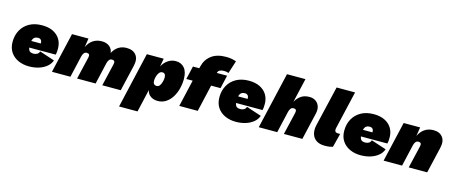

<svg xmlns="http://www.w3.org/2000/svg" viewBox="-51 -1416 5442 2310"><g transform="rotate(15 2669.5 -261.0)"><path d="M284 9Q210 9 149.5 -18.5Q89 -46 54 -98.5Q19 -151 19 -227Q19 -308 54 -372Q89 -436 155 -473Q221 -510 313 -510Q394 -510 451 -481.5Q508 -453 538 -403Q568 -353 568 -287Q568 -270 566.5 -249Q565 -228 560 -211H231Q236 -177 253 -165Q270 -153 297 -153Q324 -153 343.5 -164.5Q363 -176 370 -200L558 -138Q542 -92 502 -59Q462 -26 406 -8.5Q350 9 284 9ZM304 -352Q278 -352 260 -339Q242 -326 234 -294H352Q352 -298 352 -303Q352 -326 339 -339Q326 -352 304 -352Z M570 0 686 -500H891L874 -389Q901 -448 947.5 -479Q994 -510 1057 -510Q1114 -510 1150.5 -481.5Q1187 -453 1194 -402Q1251 -510 1366 -510Q1445 -510 1484 -461Q1523 -412 1503 -326L1427 0H1197L1263 -281Q1274 -329 1231 -329Q1208 -329 1195 -312Q1182 -295 1176 -269L1114 0H883L949 -281Q960 -329 917 -329Q894 -329 881 -312Q868 -295 862 -269L800 0Z M1458 194 1618 -500H1828L1810 -399Q1837 -451 1881.5 -480.5Q1926 -510 1978 -510Q2045 -510 2085.5 -463.5Q2126 -417 2126 -325Q2126 -267 2111 -207.5Q2096 -148 2066 -99Q2036 -50 1991 -20Q1946 10 1887 10Q1861 10 1833.5 1.5Q1806 -7 1784 -28.5Q1762 -50 1753 -89L1688 194ZM1828 -161Q1854 -161 1869 -183Q1884 -205 1891 -234Q1898 -263 1898 -283Q1898 -338 1856 -338Q1832 -338 1816 -317Q1800 -296 1792 -267.5Q1784 -239 1784 -214Q1784 -187 1796.5 -174Q1809 -161 1828 -161Z M2156 0 2233 -335H2154L2192 -500H2271L2276 -520Q2297 -611 2365.5 -663.5Q2434 -716 2549 -716Q2590 -716 2622 -709.5Q2654 -703 2676 -694L2625 -536Q2612 -541 2598.5 -543.5Q2585 -546 2568 -546Q2537 -546 2516.5 -536Q2496 -526 2491 -504L2490 -500H2618L2580 -335H2463L2386 0Z M2860 9Q2786 9 2725.5 -18.5Q2665 -46 2630 -98.5Q2595 -151 2595 -227Q2595 -308 2630 -372Q2665 -436 2731 -473Q2797 -510 2889 -510Q2970 -510 3027 -481.5Q3084 -453 3114 -403Q3144 -353 3144 -287Q3144 -270 3142.5 -249Q3141 -228 3136 -211H2807Q2812 -177 2829 -165Q2846 -153 2873 -153Q2900 -153 2919.5 -164.5Q2939 -176 2946 -200L3134 -138Q3118 -92 3078 -59Q3038 -26 2982 -8.5Q2926 9 2860 9ZM2880 -352Q2854 -352 2836 -339Q2818 -326 2810 -294H2928Q2928 -298 2928 -303Q2928 -326 2915 -339Q2902 -352 2880 -352Z M3146 0 3309 -704H3539L3469 -401Q3492 -447 3534.5 -478.5Q3577 -510 3643 -510Q3688 -510 3720.5 -488Q3753 -466 3766 -427Q3779 -388 3767 -336L3689 0H3459L3525 -281Q3536 -329 3493 -329Q3470 -329 3457 -312Q3444 -295 3438 -269L3376 0Z M3968 10Q3904 10 3864 -17Q3824 -44 3809.5 -92Q3795 -140 3809 -202L3927 -704H4157L4048 -234Q4034 -175 4085 -175H4113L4069 -3Q4055 2 4029.5 6Q4004 10 3968 10Z M4415 9Q4341 9 4280.5 -18.5Q4220 -46 4185 -98.5Q4150 -151 4150 -227Q4150 -308 4185 -372Q4220 -436 4286 -473Q4352 -510 4444 -510Q4525 -510 4582 -481.5Q4639 -453 4669 -403Q4699 -353 4699 -287Q4699 -270 4697.5 -249Q4696 -228 4691 -211H4362Q4367 -177 4384 -165Q4401 -153 4428 -153Q4455 -153 4474.5 -164.5Q4494 -176 4501 -200L4689 -138Q4673 -92 4633 -59Q4593 -26 4537 -8.5Q4481 9 4415 9ZM4435 -352Q4409 -352 4391 -339Q4373 -326 4365 -294H4483Q4483 -298 4483 -303Q4483 -326 4470 -339Q4457 -352 4435 -352Z M4701 0 4817 -500H5022L5005 -389Q5032 -447 5078.5 -478.5Q5125 -510 5188 -510Q5264 -510 5302 -461Q5340 -412 5320 -326L5244 0H5014L5080 -281Q5091 -329 5048 -329Q5025 -329 5012 -312Q4999 -295 4993 -269L4931 0Z"/></g></svg>

Font: Prodigy Sans Black
Style: Italic
Weight: 900
Italic angle: -13°
Designer: Wei Huang
Foundry: Wei Huang
Version: Version 1.003; ttfautohint (v1.8.3)